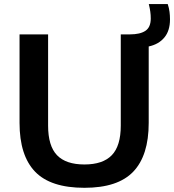

<svg xmlns="http://www.w3.org/2000/svg" viewBox="-20 -908 850 938"><path d="M392.5 9.5Q227 9.5 151.2 -69.5Q75.5 -148.5 75.5 -307.5V-740H215V-294.5Q215 -195 258.5 -149.8Q302 -104.5 392.5 -104.5Q482.5 -104.5 526.2 -149.8Q570 -195 570 -294.5V-740H614.5Q664.5 -740 690.5 -757.5Q716.5 -775 716.5 -817.5Q716.5 -835 714.2 -851.2Q712 -867.5 707 -888H799.5Q806 -868 808.2 -850.2Q810.5 -832.5 810.5 -813Q810.5 -758 783 -724.8Q755.5 -691.5 706.5 -681V-307.5Q706.5 -148.5 631.2 -69.5Q556 9.5 392.5 9.5Z"/></svg>

Font: Encode Sans SemiExpanded SemiExpanded SemiBold
Style: Regular
Weight: 600
Width: 6
Designer: Multiple Designers
Foundry: Impallari Type
Version: Version 3.000; ttfautohint (v1.8.3) -l 8 -r 50 -G 200 -x 14 